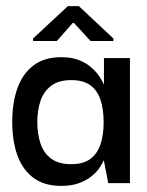

<svg xmlns="http://www.w3.org/2000/svg" viewBox="-20 -599 480 628"><path d="M180 9Q124 9 88.5 -18Q53 -45 36.5 -92Q20 -139 20 -200Q20 -263 37 -310.5Q54 -358 89.5 -385Q125 -412 180 -412Q214 -412 238 -402.5Q262 -393 278 -379Q294 -365 304 -350.5Q314 -336 318 -325H320V-409H405V0H334L320 -73H318Q314 -62 304 -48Q294 -34 277.5 -21Q261 -8 237 0.5Q213 9 180 9ZM213 -62Q253 -62 276 -79.5Q299 -97 309 -128Q319 -159 319 -199Q319 -242 308.5 -273Q298 -304 275 -320.5Q252 -337 213 -337Q172 -337 147.5 -318.5Q123 -300 112.5 -269Q102 -238 102 -200Q102 -161 112.5 -129.5Q123 -98 147.5 -80Q172 -62 213 -62ZM88 -465V-473L202 -579H238L351 -473V-465H276L222 -524H218L166 -465Z"/></svg>

Font: Darker Grotesque Light SemiBold
Style: Regular
Weight: 600
Version: Version 1.000;gftools[0.9.28]